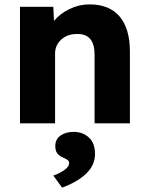

<svg xmlns="http://www.w3.org/2000/svg" viewBox="-20 -562 675 875"><path d="M71 0V-531H223L226 -467Q254 -500 297 -521Q340 -542 388 -542Q478 -542 525 -487Q572 -432 572 -326V0H411V-313Q411 -410 329 -407Q287 -407 259 -381.5Q231 -356 231 -318V0ZM263 293 223 238Q236 234 253 225.5Q270 217 282.5 205.5Q295 194 295 181Q295 173 289 168Q283 163 271 158Q250 149 241 137Q232 125 232 104Q232 72 256 55.5Q280 39 316 39Q357 39 385 64.5Q413 90 413 139Q413 191 372.5 229.5Q332 268 263 293Z"/></svg>

Font: Lexend Deca
Style: Bold
Weight: 700
Designer: Bonnie Shaver-Troup, Thomas Jockin
Foundry: Lexend
Version: Version 1.008; ttfautohint (v1.8.4.7-5d5b)